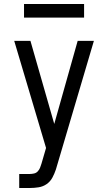

<svg xmlns="http://www.w3.org/2000/svg" viewBox="-20 -724 540 959"><path d="M76 215V145H129Q139 145 150 142.5Q161 140 168.5 132Q176 124 180 114Q184 104 187 94L210 15L51 -520H132L251 -105L368 -520H449L262 113Q261 116 260.5 118Q260 120 259 123Q252 144 241.5 163.5Q231 183 213 195.5Q195 208 173 211.5Q151 215 129 215ZM100 -636V-704H400V-636Z"/></svg>

Font: Iosevka Algr
Style: Regular
Weight: 400
Monospace: yes
Designer: Belleve Invis
Foundry: Belleve Invis
Version: Version 26.0.2; ttfautohint (v1.8.3)